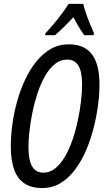

<svg xmlns="http://www.w3.org/2000/svg" viewBox="-20 -951 542 981"><path d="M195.3 9.8Q141.1 9.8 105.7 -13.2Q70.3 -36.1 52.7 -83.5Q35.2 -130.9 35.2 -203.1Q35.2 -256.8 43.2 -315.9Q51.3 -375 67.6 -433.6Q84 -492.2 108.6 -544.4Q133.3 -596.7 166 -637.2Q198.7 -677.7 240 -701.2Q281.2 -724.6 330.6 -724.6Q411.1 -724.6 449.7 -673.6Q488.3 -622.6 488.3 -518.6Q488.3 -471.7 481 -414.8Q473.6 -357.9 458.7 -298.6Q443.8 -239.3 420.4 -184.3Q397 -129.4 364.5 -85.4Q332 -41.5 290 -15.9Q248 9.8 195.3 9.8ZM201.7 -68.8Q234.9 -68.8 262.5 -91.1Q290 -113.3 312 -151.1Q334 -189 350.3 -236.3Q366.7 -283.7 377.4 -334.5Q388.2 -385.3 393.8 -433.1Q399.4 -481 399.4 -520Q399.4 -585 380.4 -615.7Q361.3 -646.5 322.8 -646.5Q287.6 -646.5 259.3 -623Q231 -599.6 209 -560.3Q187 -521 171.1 -472.9Q155.3 -424.8 145.3 -374.8Q135.3 -324.7 130.4 -279.5Q125.5 -234.4 125.5 -202.1Q125.5 -154.8 134 -125.2Q142.6 -95.7 159.7 -82.3Q176.8 -68.8 201.7 -68.8ZM210.4 -771 212.4 -781.2Q234.9 -805.2 256.1 -830.6Q277.3 -856 296.4 -881.6Q315.4 -907.2 330.6 -931.2H405.3Q409.2 -913.1 418.9 -884.5Q428.7 -856 440.2 -827.6Q451.7 -799.3 460 -781.2L458 -771H410.2Q401.4 -783.2 392.1 -797.9Q382.8 -812.5 373.5 -828.9Q364.3 -845.2 355 -863.3Q329.1 -835.4 305.4 -812Q281.7 -788.6 260.7 -771Z"/></svg>

Font: Open Sans Condensed Medium
Style: Italic
Weight: 500
Width: 3
Italic angle: -12°
Designer: Monotype Design Team
Foundry: Monotype Imaging Inc.
Version: Version 3.000